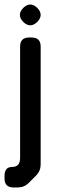

<svg xmlns="http://www.w3.org/2000/svg" viewBox="-30 -651 260 850"><path d="M73 -554Q88 -539 104 -539Q120 -539 135 -554Q150 -569 150 -585Q150 -601 135 -616Q120 -631 104 -631Q88 -631 73 -616Q58 -601 58 -585Q58 -569 73 -554ZM30 179H48Q77 179 97 159L130 126Q150 106 150 77V-445Q150 -485 110 -485H99Q59 -485 59 -445V48Q59 88 24 88Q-10 88 -10 128V139Q-10 179 30 179Z"/></svg>

Font: WDXL Lubrifont JP N
Style: Regular
Weight: 400
Designer: [WDXL Lubrifont] Copyright 2020-2022 (c) NightFurySL2001, Skr-ZERO; [ZCOOL QingKe HuangYou] Copyright 2018-2022 (c) The 
Version: Version 2.001;hotconv 1.1.1;makeotfexe 2.6.0